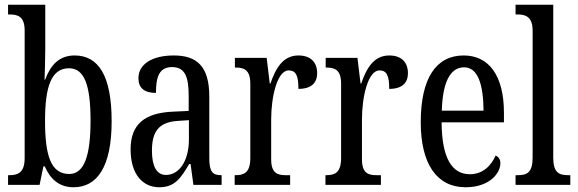

<svg xmlns="http://www.w3.org/2000/svg" viewBox="-20 -780 2437 810"><path d="M290 10C390 10 451 -76 451 -269C451 -461 395 -546 295 -546C229 -546 193 -505 170 -443H168C169 -474 171 -539 171 -575V-760H14V-719H20C55 -719 84 -711 84 -651V-113C84 -50 54 -41 20 -41H14V0H147L163 -78H169C191 -26 229 10 290 10ZM272 -46C194 -46 170 -125 170 -270C170 -414 196 -492 271 -492C336 -492 362 -421 362 -271C362 -125 336 -46 272 -46Z M652 10C719 10 744 -31 778 -88H784L796 0H915V-41H912C876 -41 863 -57 863 -113V-372C863 -499 812 -546 713 -546C623 -546 564 -510 564 -450C564 -409 589 -388 638 -388C638 -453 650 -497 706 -497C765 -497 776 -448 776 -373V-312L711 -309C590 -304 531 -256 531 -150C531 -41 585 10 652 10ZM680 -42C639 -42 621 -82 621 -144C621 -223 648 -265 731 -270L777 -273V-191C777 -106 739 -42 680 -42Z M970 0H1204V-41H1185C1151 -41 1124 -49 1124 -108V-276C1124 -370 1149 -483 1198 -483C1229 -483 1239 -460 1239 -405C1294 -405 1318 -431 1318 -471C1318 -516 1292 -546 1239 -546C1174 -546 1143 -492 1121 -428H1118L1105 -536H971V-495H974C1009 -495 1036 -486 1036 -427V-113C1036 -50 1008 -41 973 -41H970Z M1353 0H1587V-41H1568C1534 -41 1507 -49 1507 -108V-276C1507 -370 1532 -483 1581 -483C1612 -483 1622 -460 1622 -405C1677 -405 1701 -431 1701 -471C1701 -516 1675 -546 1622 -546C1557 -546 1526 -492 1504 -428H1501L1488 -536H1354V-495H1357C1392 -495 1419 -486 1419 -427V-113C1419 -50 1391 -41 1356 -41H1353Z M1944 10C2046 10 2091 -50 2091 -91C2091 -109 2082 -119 2071 -124C2052 -81 2017 -45 1962 -45C1886 -45 1844 -114 1843 -264H2106V-304C2106 -462 2042 -546 1936 -546C1821 -546 1755 -452 1755 -264C1755 -90 1822 10 1944 10ZM2020 -313H1844C1847 -430 1878 -496 1938 -496C1997 -496 2019 -422 2020 -313Z M2155 0H2386V-41H2377C2338 -41 2314 -52 2314 -115V-760H2155V-719H2165C2196 -719 2227 -710 2227 -651V-115C2227 -52 2203 -41 2165 -41H2155Z"/></svg>

Font: Noto Serif Ethiopic XCn
Style: Regular
Weight: 400
Width: 2
Designer: Monotype Design Team
Foundry: Monotype Imaging Inc.
Version: Version 2.102